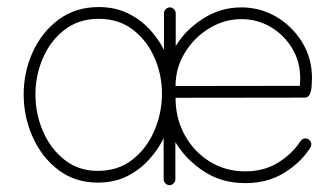

<svg xmlns="http://www.w3.org/2000/svg" viewBox="-20 -520 975 558"><path d="M692.9 12.2Q624 12.2 572 -22.2Q520 -56.6 489.7 -106.9V1Q489.7 7.8 484.6 12.9Q479.5 18.1 472.7 18.1Q465.8 18.1 460.7 12.9Q455.6 7.8 455.6 1V-118.2Q439.5 -85.4 412.8 -55.9Q386.2 -26.4 349.1 -7.8Q312 10.7 264.2 10.7Q198.2 10.7 149.9 -25.9Q101.6 -62.5 75.2 -121.3Q48.8 -180.2 48.8 -245.6Q48.8 -310.5 75 -368.4Q101.1 -426.3 150.1 -462.9Q199.2 -499.5 267.1 -499.5Q313.5 -499.5 350.3 -481.9Q387.2 -464.4 413.8 -435.8Q440.4 -407.2 456.5 -375V-481.4Q456.5 -488.3 461.7 -493.4Q466.8 -498.5 473.6 -498.5Q480.5 -498.5 485.6 -493.4Q490.7 -488.3 490.7 -481.4V-386.2Q518.6 -432.6 569.6 -465.6Q620.6 -498.5 681.2 -498.5H681.6Q736.3 -498.5 783 -471.2Q829.6 -443.8 858.2 -397.2Q886.7 -350.6 886.7 -293Q886.7 -283.2 885.7 -269.8Q884.8 -256.3 880.4 -246.3Q876 -236.3 865.2 -236.3L490.2 -235.8Q490.2 -175.3 517.1 -127Q543.9 -78.6 589.8 -50.3Q635.7 -22 692.4 -22Q748 -22 789.1 -47.9Q830.1 -73.7 853 -109.4Q858.4 -117.7 867.7 -117.7Q874.5 -117.7 879.6 -112.5Q884.8 -107.4 884.8 -100.6Q884.8 -95.7 881.8 -90.8Q855 -48.3 806.6 -18.1Q758.3 12.2 692.9 12.2ZM264.2 -465.3Q207 -464.4 166.5 -432.6Q126 -400.9 104.5 -350.8Q83 -300.8 83 -245.1Q83 -189 105 -138.2Q127 -87.4 167.7 -55.4Q208.5 -23.4 264.2 -23.4Q323.7 -23.4 365.2 -56.2Q406.7 -88.9 428.7 -140.4Q450.7 -191.9 450.7 -248Q450.7 -303.2 428.7 -353Q406.7 -402.8 365.7 -434.1Q324.7 -465.3 267.1 -465.3ZM490.2 -270 851.1 -270.5Q852.5 -281.7 852.5 -292.5Q852.5 -340.8 828.9 -379.9Q805.2 -418.9 766.4 -441.7Q727.5 -464.4 681.6 -464.4Q631.8 -464.4 588.1 -437.7Q544.4 -411.1 517.3 -366.9Q490.2 -322.8 490.2 -270Z"/></svg>

Font: Manjari Thin
Style: Regular
Weight: 100
Designer: Santhosh Thottingal <santhosh.thottingal@gmail.com>
Version: Version 2.000